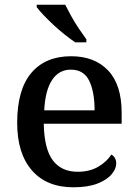

<svg xmlns="http://www.w3.org/2000/svg" viewBox="-20 -786 585 816"><path d="M292 10Q178 10 115.5 -62Q53 -134 53 -264Q53 -405 113 -476Q173 -547 282 -547Q382 -547 439.5 -486.5Q497 -426 497 -307V-260H166Q168 -153 204.5 -104.5Q241 -56 310 -56Q362 -56 398.5 -78Q435 -100 453 -129Q462 -125 468 -115Q474 -105 474 -91Q474 -69 454.5 -45.5Q435 -22 394.5 -6Q354 10 292 10ZM382 -317Q382 -396 359 -443Q336 -490 281 -490Q230 -490 201 -445.5Q172 -401 168 -317ZM300 -606Q279 -620 254.5 -639.5Q230 -659 206.5 -681Q183 -703 164 -723Q145 -743 136 -756V-766H257Q268 -744 283 -717Q298 -690 315.5 -664Q333 -638 347 -619V-606Z"/></svg>

Font: Noto Serif Gujarati Medium
Style: Regular
Weight: 500
Version: Version 2.102